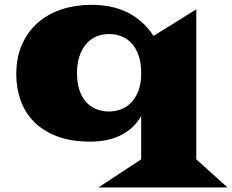

<svg xmlns="http://www.w3.org/2000/svg" viewBox="-20 -580 982 812"><path d="M48.8 -265.6Q48.8 -337.9 73.5 -392.8Q98.1 -447.8 140.9 -484.9Q183.6 -522 241.7 -540.8Q299.8 -559.6 366.7 -559.6Q405.8 -559.6 442.6 -552.7Q479.5 -545.9 513.2 -530.3Q546.9 -514.6 576.2 -489.5Q605.5 -464.4 629.4 -428.2L810.1 -540.5V93.8L942.4 212.9H396L577.1 93.8V-89.8Q560.5 -60.1 537.1 -39.3Q513.7 -18.6 485.8 -5.6Q458 7.3 426.8 13.2Q395.5 19 363.3 19Q279.8 19 220.2 -3.9Q160.6 -26.9 122.6 -66.2Q84.5 -105.5 66.7 -157Q48.8 -208.5 48.8 -265.6ZM305.7 -270Q305.7 -230 315.7 -199.7Q325.7 -169.4 343.8 -149.2Q361.8 -128.9 386.7 -118.7Q411.6 -108.4 441.4 -108.4Q466.3 -108.4 490.5 -117.2Q514.6 -126 533.9 -145.3Q553.2 -164.6 565.2 -195.3Q577.1 -226.1 577.1 -270Q577.1 -315.4 565.7 -346.9Q554.2 -378.4 535.4 -398.2Q516.6 -418 492.2 -427Q467.8 -436 441.4 -436Q411.6 -436 386.7 -425.3Q361.8 -414.6 343.8 -393.3Q325.7 -372.1 315.7 -341.1Q305.7 -310.1 305.7 -270Z"/></svg>

Font: Goblin One
Style: Regular
Weight: 400
Designer: Riccardo De Franceschi
Foundry: Sorkin Type Co.
Version: Version 1.001